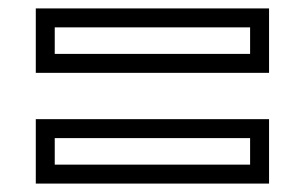

<svg xmlns="http://www.w3.org/2000/svg" viewBox="-20 -569 724 456"><path d="M619 -396H65V-549H619ZM574 -504H110V-441H574ZM619 -133H65V-286H619ZM574 -241H110V-178H574Z"/></svg>

Font: Geostar
Style: Regular
Weight: 400
Designer: Joe Prince
Foundry: Joe Prince
Version: Version 1.002